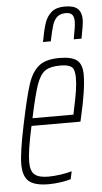

<svg xmlns="http://www.w3.org/2000/svg" viewBox="-53 -766 430 809"><g transform="rotate(-5 161.5 -362.0)"><path d="M12 -86Q12 -135 37 -254Q61 -369 77.5 -419.5Q94 -470 123.5 -494Q153 -518 211 -518Q263 -518 285 -500.5Q307 -483 307 -439Q307 -376 279 -256L276 -243H69Q46 -139 46 -92Q46 -54 63.5 -39Q81 -24 121 -24Q145 -24 173 -28Q201 -32 221 -38L214 -5Q199 0 171.5 4Q144 8 120 8Q62 8 37 -13Q12 -34 12 -86ZM249 -275 255 -304Q264 -346 268.5 -375Q273 -404 273 -429Q273 -465 259 -475.5Q245 -486 213 -486Q169 -486 147.5 -471Q126 -456 111.5 -415Q97 -374 76 -275ZM323 -671Q323 -651 311 -591H278Q289 -646 289 -666Q289 -685 281 -694.5Q273 -704 254 -704Q231 -704 217.5 -692Q204 -680 197 -657.5Q190 -635 181 -591H148Q157 -641 166.5 -669.5Q176 -698 196 -715Q216 -732 252 -732Q291 -732 307 -716.5Q323 -701 323 -671Z"/></g></svg>

Font: Saira Ultra Condensed Thin
Style: Italic
Weight: 100
Width: 1
Italic angle: -12°
Designer: Hector Gatti with collaboration of the Omnibus-Type team
Foundry: Omnibus-Type
Version: Version 1.001; ttfautohint (v1.8)